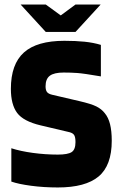

<svg xmlns="http://www.w3.org/2000/svg" viewBox="-20 -817 529 847"><path d="M28 0ZM286 -234 159 -264Q83 -282 55.5 -319Q28 -356 28 -425Q28 -534 85.5 -585.5Q143 -637 264 -637Q314 -637 353 -633Q392 -629 425 -619V-480Q349 -493 320.5 -495Q292 -497 261 -497Q219 -497 200 -483Q181 -469 181 -436Q181 -420 187 -411.5Q193 -403 210 -399L330 -371Q382 -359 405 -347.5Q428 -336 442 -318Q458 -299 465.5 -269Q473 -239 473 -196Q473 -87 415 -38.5Q357 10 235 10Q173 10 117 2.5Q61 -5 30 -16V-163Q70 -150 125 -142.5Q180 -135 235 -135Q279 -135 296 -146Q313 -157 313 -190Q313 -211 307.5 -220.5Q302 -230 286 -234ZM71 -797H182L248 -749L313 -797H424L313 -676H182Z"/></svg>

Font: Blinker
Style: Bold
Weight: 700
Designer: Juergen Huber
Foundry: supertype
Version: Version 1.015;PS 1.15;hotconv 1.0.88;makeotf.lib2.5.647800; 